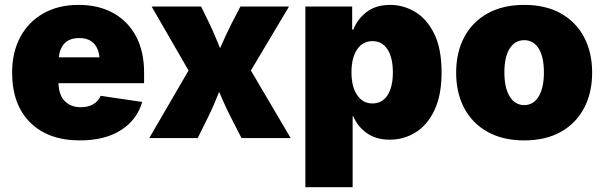

<svg xmlns="http://www.w3.org/2000/svg" viewBox="-20 -573 2508 797"><path d="M311.5 9.8Q180.2 9.8 105.2 -64.7Q30.3 -139.2 30.3 -271.5Q30.3 -356 64.2 -419.2Q98.1 -482.4 160.2 -517.6Q222.2 -552.7 306.6 -552.7Q389.2 -552.7 450.2 -518.8Q511.2 -484.9 544.7 -422.1Q578.1 -359.4 578.1 -272.5V-227.5H222.7Q224.6 -176.8 249.8 -152.3Q274.9 -127.9 315.4 -127.9Q345.7 -127.9 367.2 -140.4Q388.7 -152.8 397.5 -175.3L570.3 -149.9Q549.3 -76.2 482.7 -33.2Q416 9.8 311.5 9.8ZM224.1 -335H393.1Q383.8 -415 308.6 -415Q233.4 -415 224.1 -335Z M599.6 0 762.7 -280.3 609.4 -545.9H814.9L848.6 -476.6Q860.8 -451.7 871.8 -425.3Q882.8 -398.9 893.6 -373Q905.3 -399.4 917.2 -425.5Q929.2 -451.7 941.9 -476.6L978 -545.9H1179.7L1021.5 -280.3L1186.5 0H982.4L938.5 -85.9Q925.3 -111.3 913.3 -137.9Q901.4 -164.6 889.6 -191.4Q878.9 -164.6 867.4 -137.9Q856 -111.3 843.3 -85.9L800.8 0Z M1247.6 204.1V-545.9H1441.9V-450.2H1446.8Q1462.4 -492.2 1501 -522.5Q1539.6 -552.7 1600.1 -552.7Q1654.3 -552.7 1702.9 -523.9Q1751.5 -495.1 1782.2 -433.3Q1813 -371.6 1813 -272.5Q1813 -178.2 1783.7 -116.2Q1754.4 -54.2 1705.6 -23.7Q1656.7 6.8 1598.1 6.8Q1540.5 6.8 1502.2 -20.8Q1463.9 -48.3 1446.8 -89.8H1443.8V204.1ZM1525.9 -143.6Q1566.4 -143.6 1588.6 -177.7Q1610.8 -211.9 1610.8 -272.5Q1610.8 -333.5 1588.6 -367.9Q1566.4 -402.3 1525.9 -402.3Q1485.8 -402.3 1462.4 -367.9Q1439 -333.5 1439 -272.5Q1439 -213.4 1462.4 -178.5Q1485.8 -143.6 1525.9 -143.6Z M2156.2 9.8Q2067.4 9.8 2003.9 -25.6Q1940.4 -61 1907 -124.3Q1873.5 -187.5 1873.5 -271.5Q1873.5 -355.5 1907 -418.7Q1940.4 -481.9 2003.9 -517.3Q2067.4 -552.7 2156.2 -552.7Q2245.1 -552.7 2308.1 -517.3Q2371.1 -481.9 2404.5 -418.7Q2438 -355.5 2438 -271.5Q2438 -187.5 2404.5 -124.3Q2371.1 -61 2308.1 -25.6Q2245.1 9.8 2156.2 9.8ZM2156.2 -136.7Q2194.3 -136.7 2216.1 -172.6Q2237.8 -208.5 2237.8 -272.5Q2237.8 -336.9 2216.1 -371.6Q2194.3 -406.2 2156.2 -406.2Q2117.7 -406.2 2095.7 -371.6Q2073.7 -336.9 2073.7 -272.5Q2073.7 -208.5 2095.7 -172.6Q2117.7 -136.7 2156.2 -136.7Z"/></svg>

Font: Inter Black
Style: Regular
Weight: 900
Designer: Rasmus Andersson
Foundry: rsms
Version: Version 4.000;git-a52131595